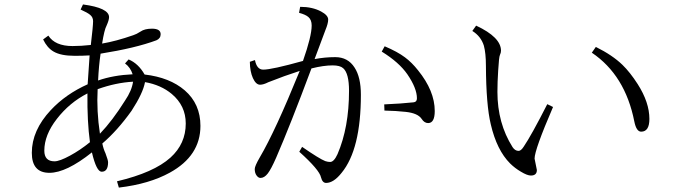

<svg xmlns="http://www.w3.org/2000/svg" viewBox="-20 -811 3040 863"><path d="M576.2 -477.1Q566.4 -507.8 542 -525.9L558.1 -543.9Q602.1 -525.4 629.9 -476.1Q743.2 -462.9 810.5 -404.8Q880.9 -343.8 880.9 -245.1Q880.9 -110.8 743.7 -35.2Q650.9 16.1 514.2 32.2L505.9 3.9Q671.4 -35.2 746.1 -102.5Q814.9 -164.6 814.9 -255.9Q814.9 -335.9 752 -388.7Q703.6 -429.2 631.8 -441.9Q623 -392.6 571.3 -313Q507.8 -224.1 439.9 -166Q444.8 -141.6 454.1 -122.1Q465.8 -90.8 465.8 -82Q465.8 -39.1 437 -39.1Q413.6 -39.1 393.1 -126Q277.8 -34.2 202.1 -34.2Q123 -34.2 123 -124Q123 -225.1 208.5 -316.4Q275.9 -388.2 374 -432.1Q376.5 -475.1 382.8 -562Q352.1 -560.1 315.9 -560.1Q252.9 -560.1 220.2 -579.6Q191.9 -596.2 173.8 -633.8L197.3 -650.9Q227.5 -604 306.2 -604Q344.7 -604 388.2 -608.9Q398.4 -693.8 398.4 -715.8Q398.4 -733.4 385.3 -744.1Q374 -753.9 342.3 -768.1L353 -791Q470.2 -775.4 470.2 -733.9Q470.2 -720.7 459 -695.8Q448.7 -676.8 439 -615.2Q500.5 -625.5 579.1 -652.8Q593.3 -657.2 611.3 -668.9Q629.9 -682.1 663.1 -682.1Q702.1 -682.1 702.1 -657.2Q702.1 -638.2 683.1 -629.9Q588.4 -594.7 432.1 -569.8Q424.3 -518.1 420.9 -449.2Q489.3 -473.1 576.2 -477.1ZM578.1 -443.8Q500.5 -439.5 418.9 -410.2Q413.6 -311.5 429.2 -210Q485.4 -268.6 542 -358.9Q572.3 -403.3 578.1 -443.8ZM384.3 -171.9Q371.6 -264.2 373 -391.1Q292.5 -350.1 235.4 -276.4Q179.2 -204.1 179.2 -133.8Q179.2 -85.9 225.1 -85.9Q247.6 -85.9 294.4 -111.3Q339.8 -135.7 384.3 -171.9Z M1341.8 -537.1Q1380.9 -648.4 1380.9 -696.3Q1380.9 -721.7 1366.2 -734.4Q1353.5 -745.6 1324.2 -753.4L1329.1 -780.3Q1384.3 -780.3 1423.3 -759.3Q1455.1 -742.2 1455.1 -723.1Q1455.1 -705.6 1442.9 -676.3Q1424.8 -629.4 1394 -545.4Q1440.4 -554.2 1486.8 -554.2Q1543.9 -554.2 1573.7 -507.3Q1602.1 -463.9 1602.1 -385.3Q1602.1 -139.2 1515.1 -33.7Q1479.5 11.2 1445.8 11.2Q1429.2 11.2 1422.9 -13.7Q1416 -47.4 1325.2 -128.9L1337.9 -150.9Q1415.5 -97.2 1441.9 -86.9Q1453.6 -83 1463.9 -83Q1481 -83 1497.1 -118.2Q1548.8 -238.3 1548.8 -402.8Q1548.8 -481.4 1522.5 -504.4Q1508.3 -517.1 1475.1 -517.1Q1434.1 -517.1 1379.9 -503.4Q1284.2 -247.1 1221.2 -102.1Q1198.7 -50.8 1183.6 -31.2Q1168 -11.2 1150.9 -11.2Q1141.6 -11.2 1133.8 -21.5Q1125 -32.7 1125 -51.3Q1125 -64.5 1147.9 -104Q1217.3 -221.7 1327.1 -492.2Q1259.8 -470.7 1186 -441.4Q1164.1 -430.2 1148.9 -430.2Q1130.4 -430.2 1116.7 -460Q1103.5 -489.3 1103 -533.2L1126 -541Q1134.3 -498 1163.1 -498Q1201.7 -498 1341.8 -537.1ZM1707 -341.8Q1785.2 -345.2 1838.9 -351.1Q1854 -352.5 1854 -369.1Q1854 -414.1 1811 -477.1Q1773.4 -531.2 1695.8 -579.1L1709 -603Q1766.6 -578.6 1800.3 -553.2Q1831.1 -530.3 1858.9 -495.1Q1934.1 -402.3 1934.1 -312Q1934.1 -257.8 1904.3 -257.8Q1887.2 -257.8 1875 -276.9Q1857.9 -302.2 1804.2 -308.1Q1760.3 -313 1708 -314Z M2465.8 -330.1Q2382.8 -137.7 2382.8 -98.1L2393.1 -46.9Q2393.1 -22 2366.2 -22Q2349.6 -22 2320.8 -39.6Q2294.9 -54.7 2272.9 -76.2Q2212.9 -136.2 2186 -252Q2165 -338.9 2164.1 -515.6Q2164.1 -571.8 2154.8 -606Q2141.6 -647.9 2103 -671.9L2120.1 -695.8Q2231.9 -643.6 2231.9 -583Q2231.9 -574.2 2227.1 -564Q2222.7 -555.2 2219.2 -493.7Q2215.8 -441.9 2215.8 -397.9Q2215.8 -257.3 2283.7 -149.9Q2294.9 -132.8 2311 -132.8Q2321.8 -132.8 2334 -151.9Q2368.2 -202.1 2439.9 -342.8ZM2658.2 -600.1Q2732.9 -563 2777.8 -519.5Q2812 -486.3 2846.2 -433.1Q2898.9 -350.6 2898.9 -276.4Q2898.9 -219.2 2861.8 -219.2Q2840.3 -219.2 2831.1 -265.1Q2790 -473.1 2640.1 -574.2Z"/></svg>

Font: I.Ming
Style: Regular
Weight: 400
Designer: Ichiten Fonts Project
Version: Version 5.10 Mar 24, 2018